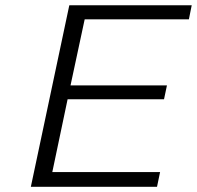

<svg xmlns="http://www.w3.org/2000/svg" viewBox="-20 -715 754 735"><path d="M98.1 0 245.1 -693.8 246.1 -694.8H713.9L703.1 -641.1H304.2L250 -388.2H619.1L607.9 -335H238.8L180.2 -56.2H592.8L581.1 0Z"/></svg>

Font: CMU Bright
Style: Oblique
Weight: 500
Italic angle: -12°
Version: Version 0.7.0